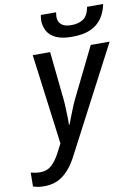

<svg xmlns="http://www.w3.org/2000/svg" viewBox="-189 -834 811 1141"><g transform="rotate(-10 216.5 -263.0)"><path d="M300 -606Q240 -606 204 -623Q168 -640 152 -669.5Q136 -699 136 -734Q136 -743 137.5 -752Q139 -761 140 -766H232Q231 -757 230 -751Q229 -745 229 -739Q229 -709 248.5 -692Q268 -675 309 -675Q352 -675 380.5 -694Q409 -713 419 -766H516Q506 -717 481 -681Q456 -645 412.5 -625.5Q369 -606 300 -606ZM-16 240Q-40 240 -55 237Q-70 234 -83 230L-82 146Q-70 149 -55.5 151.5Q-41 154 -24 154Q16 154 44 128.5Q72 103 96 56L122 6L51 -539H156L183 -277Q187 -248 188.5 -213.5Q190 -179 191 -147.5Q192 -116 191 -95H195Q201 -111 212 -140Q223 -169 236 -200Q249 -231 261 -254L401 -539H515L188 86Q162 138 132 172Q102 206 66 223Q30 240 -16 240Z"/></g></svg>

Font: Noto Sans Display Medium
Style: Italic
Weight: 500
Italic angle: -12°
Designer: Monotype Design Team
Foundry: Monotype Imaging Inc.
Version: Version 2.003